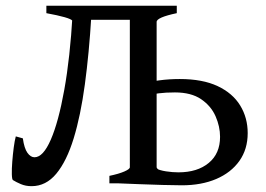

<svg xmlns="http://www.w3.org/2000/svg" viewBox="-20 -635 921 665"><path d="M34.7 -162.6 59.1 -155.8Q64 -121.1 75 -105.7Q85.9 -90.3 99.6 -90.3Q129.4 -90.3 156 -151.4Q182.6 -212.4 202.6 -323.7Q222.7 -435.1 231.4 -585.4L296.4 -580.6Q288.6 -450.7 273.9 -342.5Q259.3 -234.4 235.1 -155.5Q210.9 -76.7 175 -33.4Q139.2 9.8 89.4 9.8Q68.8 9.8 52.2 2.7Q35.6 -4.4 24.9 -11.2Q21.5 -13.2 21 -31.5Q20.5 -49.8 22.5 -75Q24.4 -100.1 27.6 -124.3Q30.8 -148.4 34.7 -162.6ZM592.3 -589.4Q522.5 -574.7 522.5 -559.1V-55.7Q522.5 -49.8 540.3 -41.5Q558.1 -33.2 599.6 -25.9V0H358.9V-25.9Q391.6 -32.7 410.6 -41Q429.7 -49.3 429.7 -55.7V-566.4H284.2L256.3 -546.4L231 -563Q227.1 -568.8 203.9 -575.4Q180.7 -582 140.6 -589.4V-615.2H592.3ZM837.9 -173.8Q837.9 -118.2 809.1 -77.6Q780.3 -37.1 729 -15.1Q677.7 6.8 609.9 6.8Q582.5 6.8 543.2 5.6Q503.9 4.4 462.9 2.9Q421.9 1.5 389.6 0L517.6 -52.7Q532.7 -44.9 555.2 -41.5Q577.6 -38.1 598.1 -38.1Q663.6 -38.1 702.9 -70.6Q742.2 -103 742.2 -161.1Q742.2 -196.8 726.6 -232.4Q710.9 -268.1 676.5 -291.5Q642.1 -314.9 585.9 -314.9Q553.7 -314.9 530 -311.8Q506.3 -308.6 485.4 -304.2L471.7 -344.2Q498 -352.1 531.7 -356.7Q565.4 -361.3 602.5 -361.3Q681.6 -361.3 733.9 -336.7Q786.1 -312 812 -269.5Q837.9 -227.1 837.9 -173.8Z"/></svg>

Font: Gentium Book Plus
Style: Regular
Weight: 400
Designer: Victor Gaultney, Annie Olsen, Iska Routamaa, Becca Hirsbrunner
Foundry: SIL International
Version: Version 6.101